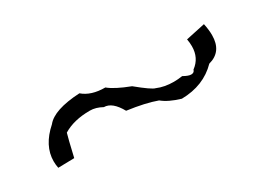

<svg xmlns="http://www.w3.org/2000/svg" viewBox="-21 -620 658 484"><g transform="rotate(-30 307.5 -377.5)"><path d="M417 -307Q383 -317 365 -332Q332 -344 280 -351Q260 -387 236 -387Q218 -397 201 -397Q154 -397 123 -378Q119 -365 107 -313L60 -312Q58 -322 58 -332Q58 -377 101 -415Q124 -444 200 -448Q223 -428 264 -428Q282 -413 324 -397Q363 -365 373 -363Q394 -354 421 -354Q433 -354 446 -356Q460 -348 468 -348Q477 -348 479 -356Q505 -375 505 -409Q505 -419 503 -430L559 -442Q563 -423 563 -408Q563 -360 521 -349Q481 -308 417 -307Z"/></g></svg>

Font: Xiangcui Kesong Xiangcui Kesong
Style: Regular
Weight: 400
Version: Version 1.501;March 28, 2024;FontCreator 14.0.0.2814 64-bit